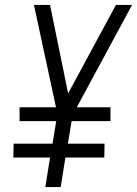

<svg xmlns="http://www.w3.org/2000/svg" viewBox="-20 -755 553 775"><path d="M163 0 182 -119H34L35 -175H192L207 -266H59V-322H206L117 -735H182L255 -378L448 -735H513L290 -322H426V-266H269L254 -175H402L401 -119H244L225 0Z"/></svg>

Font: Iosevka SS18 Light
Style: Italic
Weight: 300
Italic angle: -9°
Monospace: yes
Designer: Belleve Invis
Foundry: Belleve Invis
Version: Version 25.1.1; ttfautohint (v1.8.4)